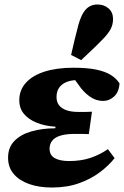

<svg xmlns="http://www.w3.org/2000/svg" viewBox="-20 -820 553 856"><path d="M211 16Q154 16 110 0.5Q66 -15 41 -44.5Q16 -74 16 -117Q16 -163 44.5 -192Q73 -221 121 -234.5Q169 -248 226 -248L228 -255Q181 -258 144.5 -272.5Q108 -287 87 -312Q66 -337 66 -373Q66 -418 95 -450.5Q124 -483 178 -500.5Q232 -518 307 -518Q370 -518 410 -509.5Q450 -501 474.5 -485.5Q499 -470 513 -448Q510 -409 488.5 -389.5Q467 -370 440 -370Q411 -370 386.5 -385.5Q362 -401 341 -427L296 -489H417V-456Q397 -460 375.5 -461.5Q354 -463 326 -463Q298 -463 277 -454.5Q256 -446 244 -429.5Q232 -413 232 -387Q232 -365 243.5 -350.5Q255 -336 276.5 -328.5Q298 -321 329 -321Q348 -321 362 -321Q376 -321 390 -322L376 -222Q367 -223 349 -223Q331 -223 313 -223Q275 -223 250 -215.5Q225 -208 213 -193Q201 -178 201 -157Q201 -128 224 -115Q247 -102 288 -102Q341 -102 383 -116Q425 -130 461 -155L491 -115Q464 -81 424.5 -51.5Q385 -22 332 -3Q279 16 211 16ZM297 -575Q305 -610 313 -644Q321 -678 330 -711Q340 -745 352 -764Q364 -783 379.5 -791.5Q395 -800 414 -800Q444 -800 464 -782.5Q484 -765 484 -735Q484 -710 472.5 -689Q461 -668 438 -645Q414 -620 391 -598.5Q368 -577 342 -552Z"/></svg>

Font: Source Serif 4 Black
Style: Italic
Weight: 900
Italic angle: -12°
Designer: Frank Grießhammer
Foundry: Adobe Systems Incorporated
Version: Version 4.004;hotconv 1.0.116;makeotfexe 2.5.65601